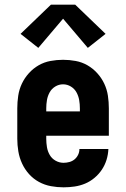

<svg xmlns="http://www.w3.org/2000/svg" viewBox="-20 -794 540 822"><path d="M252 8Q225 8 198 3Q171 -2 147 -15Q123 -28 104.5 -48.5Q86 -69 74.5 -94Q63 -119 58.5 -146Q54 -173 54 -200V-330Q54 -357 58 -384Q62 -411 73.5 -435.5Q85 -460 103.5 -480.5Q122 -501 145.5 -514.5Q169 -528 196 -533Q223 -538 250 -538Q277 -538 304 -533Q331 -528 354.5 -514.5Q378 -501 396.5 -480.5Q415 -460 426.5 -435.5Q438 -411 442 -384Q446 -357 446 -330V-213H178V-200Q178 -182 181 -164Q184 -146 193 -130.5Q202 -115 218 -106Q234 -97 252 -97Q265 -97 277.5 -100.5Q290 -104 299.5 -112Q309 -120 314.5 -131.5Q320 -143 320 -156H444Q443 -132 436 -109.5Q429 -87 416 -67.5Q403 -48 384.5 -32.5Q366 -17 344.5 -8Q323 1 299.5 4.5Q276 8 252 8ZM322 -317V-330Q322 -348 319 -365.5Q316 -383 307.5 -398.5Q299 -414 283.5 -423.5Q268 -433 250 -433Q232 -433 216.5 -423.5Q201 -414 192.5 -398.5Q184 -383 181 -365.5Q178 -348 178 -330V-317ZM144 -589 68 -649 198 -774H302L432 -649L356 -589L250 -714Z"/></svg>

Font: Iosevka Slab Extrabold
Style: Regular
Weight: 800
Monospace: yes
Designer: Belleve Invis
Foundry: Belleve Invis
Version: Version 11.1.1; ttfautohint (v1.8.3)